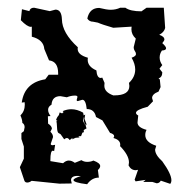

<svg xmlns="http://www.w3.org/2000/svg" viewBox="-20 -473 484 495"><path d="M31.2 -42 41.5 -64V-95.2L35.2 -114.7V-129.9L41.5 -134.8L43.5 -145Q43.5 -152.8 37.6 -156.2Q37.6 -164.6 32.7 -175.3Q43.9 -186.5 43.9 -203.1L43.5 -209.5L36.1 -208.5Q43 -259.8 96.7 -268.6L105.5 -280.3H129.9V-284.2Q129.9 -314.5 106.4 -317.4L94.2 -346.7Q92.3 -370.6 62 -378.4V-404.3L59.6 -403.8Q50.3 -403.8 33.7 -420.9L36.6 -449.2L55.7 -444.3Q57.6 -453.1 67.9 -453.1L108.4 -444.3L123 -448.2Q138.7 -448.2 139.6 -423.3Q140.1 -388.2 180.7 -351.1L180.2 -347.2Q180.2 -331.5 206.5 -324.2L206.1 -318.8Q206.1 -301.3 228.5 -291.5Q230 -272 239.7 -272L243.7 -272.9L249.5 -259.3L249 -252Q249 -235.4 272 -227.1H274.4Q313.5 -227.1 313.5 -251.5L312.5 -259.3Q328.6 -274.4 328.6 -293.9Q328.6 -308.1 319.3 -324.2Q330.6 -328.1 330.6 -333.5Q330.6 -337.4 327.6 -341.6Q324.7 -345.7 324.7 -351.6L330.1 -373.5Q318.8 -383.8 318.8 -397.5L319.3 -404.3L272 -401.4Q243.2 -409.7 232.4 -414.6L220.2 -417Q210 -417 205.1 -425.3Q210.9 -452.6 235.8 -452.6Q255.4 -447.8 265.1 -447.8Q278.8 -447.8 290 -453.1H303.2Q315.9 -443.8 344.7 -443.8L357.9 -453.1H402.3L405.8 -400.9Q403.3 -390.1 390.6 -383.3Q403.8 -378.9 403.8 -371.1Q403.8 -368.2 398.4 -361.8Q408.2 -353 408.2 -348.6Q408.2 -343.3 397.5 -342.8Q391.6 -334.5 391.6 -324.7Q391.6 -314.5 398.4 -305.2L391.1 -295.9L398.4 -286.6Q398.4 -273.9 388.7 -271L392.1 -268.1L394 -248.5L388.7 -236.8Q372.1 -230.5 372.1 -220.2L374.5 -211.9L360.8 -197.8Q330.6 -189.9 330.6 -182.1Q330.6 -178.2 336.4 -175.3L334.5 -157.2Q334.5 -144.5 357.9 -138.2Q354.5 -132.3 354.5 -125Q354.5 -106.4 382.8 -97.2L379.9 -87.4Q379.9 -73.7 398.4 -57.1Q421.9 -24.4 421.9 -8.3Q421.9 -2.9 418.9 1L394.5 -7.3Q391.1 -0.5 383.8 -0.5L373 -3.9H349.1L355.5 -9.3L329.6 -5.4L327.1 -9.8L335.9 -35.2L330.1 -34.2Q317.9 -34.2 311.5 -46.4L312.5 -54.2Q312.5 -72.8 289.6 -96.2L290 -100.1Q290 -112.3 272.5 -117.2L274.4 -121.6Q274.4 -127.4 263.7 -130.4L244.1 -162.6L227.5 -171.4Q223.6 -191.9 203.6 -191.9Q201.2 -215.8 192.4 -215.8L180.7 -212.4Q177.7 -212.4 177.7 -215.3L179.7 -223.1Q179.7 -226.6 173.3 -226.6Q163.1 -226.6 152.3 -222.2L135.7 -225.1Q114.3 -225.1 112.8 -203.1Q104 -198.2 104 -189.9Q104 -182.1 110.4 -173.8L103.5 -173.3L104 -154.3Q113.8 -147.9 113.8 -141.1L109.9 -133.3Q116.7 -127 116.7 -119.6L110.8 -102.1Q110.8 -98.6 115.7 -98.6L122.1 -99.6L119.6 -83.5L116.2 -84.5Q109.9 -84.5 109.9 -60.5V-57.6L142.6 -52.2Q149.9 -59.1 157.2 -59.1Q165 -59.1 172.9 -53.2L189.9 -60.1Q196.3 -55.7 204.6 -55.7Q214.4 -55.7 220.7 -59.1Q238.3 -52.7 238.3 -44.9Q238.3 -40 232.4 -34.7L234.9 -15.1Q216.8 -15.1 204.6 2Q169.4 -2.4 169.4 -8.8Q169.4 -13.2 188.5 -19L180.2 -19.5Q163.1 -19.5 163.1 -8.3L165 0L133.3 0.5L61.5 -6.8Q55.7 -2.4 50.3 -2.4Q44.9 -2.4 43 -6.8ZM144 -184.1 141.6 -186.5Q152.8 -191.4 164.1 -191.4Q178.7 -191.4 194.3 -182.6L195.8 -175.3L199.7 -177.7L197.8 -167L204.1 -149.9L200.7 -153.8V-152.3Q200.7 -147.9 203.1 -142.1L195.8 -137.7L196.3 -132.3L192.4 -130.9L189 -122.1L182.1 -121.6L185.1 -118.7L174.8 -117.7L166 -113.8L167 -117.7L159.7 -111.8Q156.2 -117.2 152.3 -117.2Q149.4 -117.2 145.5 -113.8L136.2 -127L130.4 -130.4Q127.4 -133.3 127 -145Q126.5 -156.7 125.5 -160.2L127.9 -162.1L124.5 -163.1Q126 -169.9 131.8 -176.3L133.8 -183.1L140.1 -180.7ZM195.8 -172.4 193.8 -162.1 199.2 -150.4 195.8 -162.6Z"/></svg>

Font: Truetypewriter PolyglOTT
Style: Regular
Weight: 400
Designer: Sergey Beatoff a.k.a. Sam_T
Version: Version 3.76